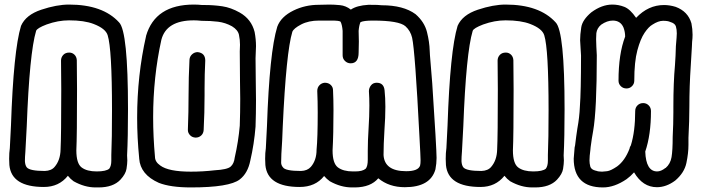

<svg xmlns="http://www.w3.org/2000/svg" viewBox="-20 -820 3070 840"><path d="M282 -731Q234 -731 184 -713Q142 -697 138 -685Q109 -588 97 -268L91 -156Q89 -133 89 -115Q90 -97 97 -88Q110 -72 176 -72Q205 -73 219 -90Q244 -119 245 -166Q248 -224 248 -430Q248 -510 247 -555Q247 -569 256.5 -579.5Q266 -590 283 -590Q296 -590 305.5 -581Q315 -572 316 -557Q317 -510 317 -430Q317 -225 314 -162Q314 -105 337 -87.5Q360 -70 403 -70Q444 -70 458 -82Q467 -94 467 -117V-142Q470 -210 470 -338Q470 -606 451 -666Q442 -695 390 -715Q349 -731 282 -731ZM282 -800Q430 -800 501 -722Q540 -683 540 -342Q540 -218 536 -140L537 -118Q537 -104 533.5 -81.5Q530 -59 507 -34Q475 0 411 0H398Q350 0 302 -27Q288 -37 277 -51Q238 -2 172 -2Q30 -2 21 -98L20 -125Q20 -152 23 -172L28 -271Q39 -599 72 -707Q93 -755 160.5 -777.5Q228 -800 282 -800Z M836 -218H835Q820 -219 811 -229Q802 -239 802 -251V-254Q805 -330 805 -405.5Q805 -481 809 -559Q810 -573 820.5 -582.5Q831 -592 845 -592Q878 -588 878 -555Q875 -494 875 -434V-404Q875 -328 871 -251Q870 -236 860 -227Q850 -218 836 -218ZM815 0Q726 0 675 -20Q594 -56 589 -126V-127Q580 -218 580 -305Q580 -490 619 -662V-663Q659 -800 828 -800Q846 -800 865 -798H878Q915 -798 952.5 -792.5Q990 -787 1029 -765Q1080 -736 1094 -680Q1100 -648 1100 -618L1098 -565Q1098 -515 1099 -466Q1100 -424 1100 -381Q1100 -324 1098 -266Q1092 -190 1075 -117Q1064 -62 1029 -35Q984 0 815 0ZM815 -69Q868 -69 919 -75Q974 -78 989 -91Q1004 -104 1007 -131Q1023 -201 1029 -270Q1031 -329 1031 -387L1030 -465Q1029 -514 1029 -595L1030 -624Q1030 -646 1025.5 -667.5Q1021 -689 995 -705Q966 -721 934 -725Q902 -729 861 -729Q843 -731 828 -731Q708 -731 686 -646Q650 -483 650 -307Q650 -222 658 -134Q658 -112 681 -96Q717 -69 815 -69Z M1534 0H1520Q1471 0 1423 -27Q1409 -37 1398 -50Q1360 -2 1291 -2Q1150 -2 1141 -98L1140 -125Q1140 -152 1143 -171L1148 -269Q1159 -592 1193 -703Q1209 -747 1264 -774Q1315 -799 1375 -799L1421 -800Q1442 -800 1467.5 -797.5Q1493 -795 1515 -778Q1541 -796 1592 -799Q1640 -799 1650 -797Q1745 -797 1798 -758Q1837 -724 1848 -680Q1859 -636 1860 -598L1861 -579Q1865 -537 1871 -456Q1890 -168 1890 -129Q1890 -105 1885 -79Q1863 -1 1751 -1Q1682 -1 1635 -40Q1602 -1 1534 0ZM1534 -70Q1566 -70 1580 -82Q1589 -93 1589 -121V-160Q1589 -203 1592.5 -257.5Q1596 -312 1596 -358Q1596 -391 1594 -421Q1594 -435 1603 -446.5Q1612 -458 1628 -458Q1659 -458 1662.5 -425Q1666 -392 1666 -353Q1666 -306 1662 -252Q1658 -187 1658 -142Q1662 -71 1757 -71Q1810 -71 1818 -96Q1820 -104 1820 -119Q1820 -134 1815 -224Q1796 -597 1783 -655Q1776 -685 1754 -705Q1726 -730 1612 -730Q1571 -730 1557 -723Q1551 -709 1549 -685Q1550 -667 1550 -638Q1550 -609 1549 -590Q1549 -543 1514 -543Q1500 -543 1489.5 -553Q1479 -563 1479 -578V-685Q1477 -711 1470 -725Q1465 -730 1431 -730H1376Q1330 -730 1297.5 -713Q1265 -696 1259 -681Q1232 -592 1217 -266Q1215 -204 1211 -147L1210 -109Q1210 -97 1218 -88Q1228 -72 1297 -72Q1325 -73 1340 -90Q1365 -119 1365 -165Q1370 -216 1370 -328Q1370 -377 1368 -422Q1368 -437 1377.5 -447Q1387 -457 1401 -458Q1417 -458 1427 -448.5Q1437 -439 1437 -425Q1439 -383 1439 -338Q1439 -233 1435 -162Q1435 -105 1458.5 -87.5Q1482 -70 1524 -70Z M2192 -731Q2144 -731 2094 -713Q2052 -697 2048 -685Q2019 -588 2007 -268L2001 -156Q1999 -133 1999 -115Q2000 -97 2007 -88Q2020 -72 2086 -72Q2115 -73 2129 -90Q2154 -119 2155 -166Q2158 -224 2158 -430Q2158 -510 2157 -555Q2157 -569 2166.5 -579.5Q2176 -590 2193 -590Q2206 -590 2215.5 -581Q2225 -572 2226 -557Q2227 -510 2227 -430Q2227 -225 2224 -162Q2224 -105 2247 -87.5Q2270 -70 2313 -70Q2354 -70 2368 -82Q2377 -94 2377 -117V-142Q2380 -210 2380 -338Q2380 -606 2361 -666Q2352 -695 2300 -715Q2259 -731 2192 -731ZM2192 -800Q2340 -800 2411 -722Q2450 -683 2450 -342Q2450 -218 2446 -140L2447 -118Q2447 -104 2443.5 -81.5Q2440 -59 2417 -34Q2385 0 2321 0H2308Q2260 0 2212 -27Q2198 -37 2187 -51Q2148 -2 2082 -2Q1940 -2 1931 -98L1930 -125Q1930 -152 1933 -172L1938 -271Q1949 -599 1982 -707Q2003 -755 2070.5 -777.5Q2138 -800 2192 -800Z M2618 0Q2490 0 2490 -126L2494 -175L2496 -184Q2501 -226 2506 -258Q2515 -306 2517 -354Q2522 -419 2522 -577L2518 -644Q2518 -668 2523 -700.5Q2528 -733 2567 -766Q2613 -800 2659 -800Q2686 -800 2711.5 -790Q2737 -780 2763 -742Q2816 -798 2885 -798Q2910 -798 2936 -790Q2990 -770 3005 -718Q3010 -693 3010 -668Q3010 -653 3008 -637L3007 -615Q3005 -572 3002 -531Q2996 -442 2996 -354Q2996 -293 2992 -217V-186Q2992 -150 2983 -107Q2974 -64 2934 -30Q2895 -1 2854 -1Q2792 -1 2754 -66Q2739 -49 2721 -36Q2668 0 2618 0ZM2614 -69Q2620 -69 2636 -71Q2652 -73 2680 -92Q2714 -117 2734 -169Q2735 -177 2740 -184Q2759 -245 2759 -334Q2759 -349 2769 -359Q2779 -369 2794 -369Q2808 -369 2818 -359Q2828 -349 2828 -334Q2828 -230 2803 -157Q2806 -70 2855 -70Q2872 -70 2891 -85H2892Q2913 -103 2918 -132.5Q2923 -162 2923 -221Q2926 -279 2926 -329V-354Q2926 -458 2933 -535Q2936 -576 2937 -618Q2941 -663 2941 -674Q2941 -691 2937 -704.5Q2933 -718 2912 -724Q2902 -729 2881 -729Q2860 -729 2834 -712Q2818 -703 2800 -676.5Q2782 -650 2768.5 -600Q2755 -550 2755 -467Q2755 -453 2745 -443Q2735 -433 2721 -433Q2706 -433 2696 -443Q2686 -453 2686 -467Q2686 -584 2715 -660Q2715 -680 2708 -699Q2695 -730 2661 -730Q2636 -730 2610 -712Q2592 -697 2589 -675Q2588 -664 2588 -649Q2588 -635 2589 -616.5Q2590 -598 2591 -578Q2591 -338 2575 -247Q2569 -215 2564 -176L2563 -165Q2559 -136 2559 -118Q2559 -105 2562.5 -91.5Q2566 -78 2587 -73H2588Q2598 -69 2614 -69Z"/></svg>

Font: Bubblez Graffiti
Style: Regular
Weight: 400
Designer: GGBotNet
Foundry: GGBotNet
Version: 1.00